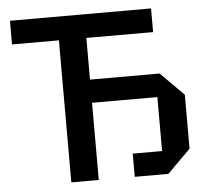

<svg xmlns="http://www.w3.org/2000/svg" viewBox="-51 -754 877 808"><g transform="rotate(-5 388.0 -350.0)"><path d="M218 0V-600H20V-700H616V-600H334V-424H628L726 -326V-98L628 0H486V-98H610V-326H334V0Z"/></g></svg>

Font: Tektur Medium
Style: Regular
Weight: 500
Designer: Adam Jagosz
Foundry: Adam Jagosz
Version: Version 1.005;gftools[0.9.30]